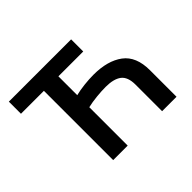

<svg xmlns="http://www.w3.org/2000/svg" viewBox="-152 -970 1213 1213"><g transform="rotate(-45 454.0 -363.5)"><path d="M810.7 0H681.8V-237.2Q681.8 -306.1 645.8 -333.5Q609.7 -360.8 538 -360.8Q501.4 -360.8 456 -356.2Q410.5 -351.6 374.3 -343V0H244.7V-619H39.8V-727.3H596.2V-619H374.3V-450.6Q409.8 -459.5 454 -464.5Q498.2 -469.5 538 -469.5Q663.4 -469.5 737 -415Q810.7 -360.4 810.7 -237.2Z"/></g></svg>

Font: Linik Sans SemiBold
Style: Regular
Weight: 600
Designer: Rasmus Andersson (font), Cristiano Sobral (main changes)
Foundry: rsms
Version: Version 3.018;June 1, 2022;FontCreator 14.0.0.2814 64-bit; t